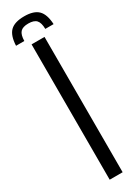

<svg xmlns="http://www.w3.org/2000/svg" viewBox="-269 -964 719 983"><g transform="rotate(-30 90.0 -472.0)"><path d="M51.5 0V-800H128V0ZM90 -943.5Q33 -943.5 7.2 -918Q-18.5 -892.5 -21 -833.5H28Q28.5 -870 42.5 -885.5Q56.5 -901 90 -901Q123.5 -901 137.5 -885.5Q151.5 -870 152 -833.5H201Q198 -892.5 172.2 -918Q146.5 -943.5 90 -943.5Z"/></g></svg>

Font: Big Shoulders Stencil Display Medium
Style: Regular
Weight: 500
Designer: Patric King
Foundry: XO Type Co
Version: Version 1.000